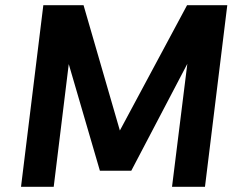

<svg xmlns="http://www.w3.org/2000/svg" viewBox="-20 -720 933 740"><path d="M442 -217 701 -700H856L770 0H643L702 -474L486 -62H365L245 -473L187 0H61L147 -700H302Z"/></svg>

Font: Inclusive Sans SemiBold
Style: Italic
Weight: 600
Italic angle: -7°
Designer: Olivia King
Foundry: Olivia King
Version: Version 2.004